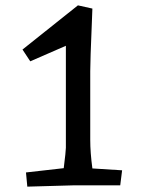

<svg xmlns="http://www.w3.org/2000/svg" viewBox="-20 -692 535 717"><path d="M77 -48 218 -64Q226 -128 226 -140V-521L93 -463L64 -507L271 -672L325 -660L323 -607Q317 -465 317 -426V-170Q317 -122 325 -63L436 -56L429 0H259L82 5Z"/></svg>

Font: Andada Pro Medium
Style: Regular
Weight: 500
Designer: Carolina Giovagnoli
Foundry: Huerta Tipografica
Version: Version 3.005; ttfautohint (v1.8.4)